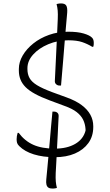

<svg xmlns="http://www.w3.org/2000/svg" viewBox="-20 -905 640 1120"><path d="M300 12Q231 12 177.5 -4.5Q124 -21 92 -53Q82 -63 79.5 -72Q77 -81 77 -93Q77 -103 78.5 -111.5Q80 -120 83 -130H89Q124 -83 174 -60.5Q224 -38 300 -38Q371 -38 418.5 -65.5Q466 -93 479 -143V-151Q477 -182 465 -206.5Q453 -231 427.5 -251Q402 -271 357 -287L271 -319Q220 -338 185 -357Q150 -376 129.5 -396.5Q109 -417 99.5 -441Q90 -465 90 -493V-503Q90 -543 112.5 -581.5Q135 -620 174.5 -651.5Q214 -683 266 -701.5Q318 -720 378 -720Q433 -720 468.5 -709.5Q504 -699 517 -685Q523 -679 525 -671Q527 -663 527 -655Q527 -648 526.5 -642.5Q526 -637 524 -632H518Q490 -649 459 -659.5Q428 -670 378 -670Q316 -670 261.5 -647Q207 -624 173.5 -587Q140 -550 140 -507V-502Q140 -472 152.5 -449.5Q165 -427 196 -408Q227 -389 283 -368L368 -337Q421 -318 455.5 -292.5Q490 -267 507 -236Q524 -205 524 -169V-164Q524 -110 495.5 -70.5Q467 -31 417 -9.5Q367 12 300 12ZM336 -406Q334 -406 331 -406Q328 -406 326 -406Q316 -406 307.5 -413.5Q299 -421 300 -434Q301 -454 303 -495.5Q305 -537 307.5 -589Q310 -641 312.5 -695Q315 -749 317 -794Q318 -809 317.5 -821.5Q317 -834 316.5 -844Q316 -854 314 -863Q312 -872 310 -881Q313 -882 317 -883Q321 -884 326 -884.5Q331 -885 336 -885Q359 -885 366.5 -872.5Q374 -860 372 -831Q368 -788 364 -741Q360 -694 356 -646Q352 -598 348.5 -553Q345 -508 341.5 -470.5Q338 -433 336 -406ZM286 -254Q288 -254 290.5 -254Q293 -254 295 -254Q307 -254 315 -247Q323 -240 322 -226Q321 -214 320 -187Q319 -160 317 -124Q315 -88 313 -48Q311 -8 309 31.5Q307 71 305 104Q304 119 304.5 131.5Q305 144 305.5 154Q306 164 308 173Q310 182 312 191Q309 192 305 193Q301 194 296 194.5Q291 195 286 195Q271 195 262.5 189.5Q254 184 251 172Q248 160 250 141Q252 122 255 88.5Q258 55 262 12.5Q266 -30 270 -76.5Q274 -123 278 -168.5Q282 -214 286 -254Z"/></svg>

Font: Recursive Casual Light
Style: Regular
Weight: 300
Version: Version 1.047